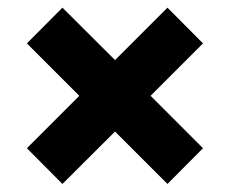

<svg xmlns="http://www.w3.org/2000/svg" viewBox="-20 -624 586 489"><path d="M139 -155.5 48.5 -246.5 182 -380 48.5 -513.5 139 -604.5 273 -471 406.5 -604.5 497 -513.5 363.5 -380 497 -246.5 406.5 -155.5 273 -289Z"/></svg>

Font: Encode Sans Expanded
Style: Bold
Weight: 700
Width: 7
Designer: Multiple Designers
Foundry: Impallari Type
Version: Version 2.000